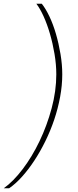

<svg xmlns="http://www.w3.org/2000/svg" viewBox="-63 -758 417 1030"><path d="M271 -359Q271 -300 259.5 -238Q248 -176 228 -116.5Q208 -57 180.5 -1Q153 55 121.5 103Q90 151 55.5 189.5Q21 228 -14 252H-43Q8 216 58.5 149.5Q109 83 149 -0.5Q189 -84 214 -177Q239 -270 239 -359Q239 -412 229.5 -468.5Q220 -525 205 -576.5Q190 -628 171 -670Q152 -712 132 -738H161Q182 -712 202 -670Q222 -628 237 -576.5Q252 -525 261.5 -468.5Q271 -412 271 -359Z"/></svg>

Font: Celebes Thin
Style: Italic
Weight: 250
Italic angle: -10°
Designer: Anugrah Pasau
Foundry: Lafontype
Version: Version 1.000; ttfautohint (v1.8.4)